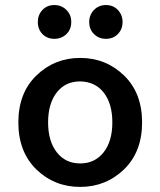

<svg xmlns="http://www.w3.org/2000/svg" viewBox="-20 -734 640 766"><path d="M469.2 -646Q468.8 -617.2 450.2 -598.1Q431.6 -579.1 402.8 -579.1Q374 -579.1 355 -598.1Q335.9 -617.2 335.9 -646Q335.9 -674.8 355 -694.3Q374 -713.9 402.8 -713.9Q431.6 -713.9 450.2 -694.3Q468.8 -674.8 469.2 -646ZM264.2 -646Q264.6 -617.2 245.1 -598.1Q225.6 -579.1 196.8 -579.1Q168 -579.1 149.4 -598.1Q130.9 -617.2 130.9 -646Q130.9 -674.8 149.4 -694.3Q168 -713.9 196.8 -713.9Q225.6 -713.9 245.1 -694.3Q264.6 -674.8 264.2 -646ZM299.8 -409.2Q240.2 -409.2 206.1 -364.7Q171.9 -320.3 171.9 -245.6Q171.9 -170.9 206.5 -126.5Q241.2 -82 299.8 -82Q358.4 -82 393.6 -126.5Q428.2 -170.9 428.2 -245.6Q428.2 -320.3 394 -364.3Q359.9 -408.2 299.8 -409.2ZM299.8 -502.9Q402.3 -502.9 474.6 -433.1Q546.9 -363.3 546.9 -245.6Q546.9 -127.9 474.6 -58.1Q402.3 11.7 299.8 11.7Q197.3 11.7 125.5 -57.6Q53.2 -127.9 53.2 -245.6Q53.2 -363.3 125.5 -433.1Q197.8 -502.9 299.8 -502.9Z"/></svg>

Font: SourceCodePro-Semibold
Style: Regular
Weight: 600
Monospace: yes
Designer: Paul D. Hunt
Foundry: Adobe Systems Incorporated
Version: Version 1.009;PS 1.000;hotconv 1.0.70;makeotf.lib2.5.5900